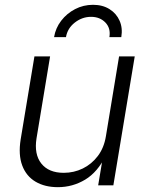

<svg xmlns="http://www.w3.org/2000/svg" viewBox="-20 -775 618 803"><path d="M222.2 7.8Q167.5 7.8 128.7 -15.1Q89.8 -38.1 73 -82.8Q56.2 -127.4 66.4 -191.9L124 -539.1H189.5L132.8 -196.8Q122.1 -129.9 152.8 -91.1Q183.6 -52.2 246.6 -52.2Q289.1 -52.2 326.2 -70.3Q363.3 -88.4 389.2 -122.6Q415 -156.7 422.9 -205.1L478 -539.1H543.5L454.1 0H390.6L411.6 -126H423.3Q388.7 -55.2 336.2 -23.7Q283.7 7.8 222.2 7.8ZM369.1 -754.9Q409.2 -754.9 438 -736.8Q466.8 -718.8 480.2 -688.2Q493.7 -657.7 487.3 -619.6H437.5Q443.8 -656.7 420.9 -680.7Q397.9 -704.6 360.8 -704.6Q323.7 -704.6 293 -680.7Q262.2 -656.7 255.9 -619.6H206.1Q212.4 -657.7 235.8 -688.2Q259.3 -718.8 293.9 -736.8Q328.6 -754.9 369.1 -754.9Z"/></svg>

Font: Inter 18pt Light
Style: Italic
Weight: 300
Italic angle: -9.3988°
Designer: Rasmus Andersson
Foundry: rsms
Version: Version 4.001;git-66647c0bb